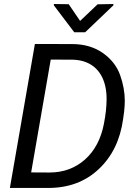

<svg xmlns="http://www.w3.org/2000/svg" viewBox="-20 -928 681 948"><path d="M319.3 -907.2 246.1 -908.2V-901.4L346.7 -768.6H400.4L540 -901.9L539.6 -908.2L461.9 -906.7L375.5 -824.7ZM218.3 0C318.4 0 401.4 -30.8 467.3 -92.8C533.2 -154.3 573.7 -236.8 587.9 -340.3L592.8 -376C594.7 -394.5 596.2 -412.1 596.2 -429.7C596.2 -471.7 588.4 -514.6 572.8 -558.1C557.1 -601.6 528.3 -638.2 486.8 -667C444.8 -695.8 395 -710.4 336.9 -710.4L152.3 -710.9L28.8 0ZM339.4 -633.3C435.5 -630.9 495.1 -571.3 504.9 -470.2C505.9 -460 506.3 -449.7 506.3 -438.5C506.3 -403.3 502 -362.8 493.2 -317.4C479 -242.7 447.8 -183.6 399.9 -140.6C351.6 -97.7 293 -76.2 224.1 -76.2L133.8 -76.7L230.5 -633.8Z"/></svg>

Font: Roboto
Style: Italic
Weight: 400
Italic angle: -12°
Designer: Google
Version: Version 2.137; 2017